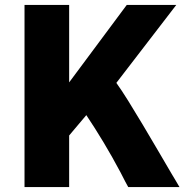

<svg xmlns="http://www.w3.org/2000/svg" viewBox="-20 -763 753 783"><path d="M80 0V-743H262V-427L497 -743H699L454.5 -425Q475 -396.5 502.8 -352Q530.5 -307.5 561.5 -255.5Q592.5 -203.5 623.2 -151Q654 -98.5 680 -54Q688.5 -40.5 696.2 -27Q704 -13.5 712 0H503Q497 -10 490.5 -23Q484 -36 472 -59Q437.5 -124 402.5 -182.2Q367.5 -240.5 332 -293.5L262 -210.5V0Z"/></svg>

Font: Merriweather Sans ExtraBold
Style: Regular
Weight: 800
Designer: Eben Sorkin
Foundry: Eben Sorkin
Version: Version 2.001; ttfautohint (v1.8.3)